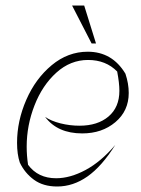

<svg xmlns="http://www.w3.org/2000/svg" viewBox="-20 -668 511 698"><path d="M52 -77Q42 -107 42 -149Q42 -228 75.5 -305Q109 -382 168 -431Q227 -480 299 -480Q388 -480 436 -400Q448 -364 448 -330Q448 -265 399.5 -224Q351 -183 279 -183Q189 -183 144 -243Q166 -228 200 -219.5Q234 -211 269 -211Q335 -211 374.5 -244.5Q414 -278 414 -338Q414 -366 406 -408Q365 -450 300 -450Q236 -450 185 -404Q134 -358 105.5 -285Q77 -212 77 -135Q77 -102 82 -69Q118 -20 184 -20Q235 -20 291 -50Q347 -80 399 -141Q350 -63 298 -26.5Q246 10 188 10Q137 10 103.5 -14.5Q70 -39 52 -77ZM242 -648H286L329 -510H313Z"/></svg>

Font: Srisakdi
Style: Regular
Weight: 400
Designer: Cadson Demak Co.,Ltd.
Foundry: Cadson Demak Co.,Ltd.
Version: Version 1.000